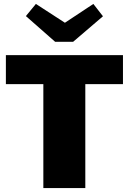

<svg xmlns="http://www.w3.org/2000/svg" viewBox="-20 -924 657 979"><path d="M415 35H201V-495H10V-643H607V-495H415ZM505 -841 353 -711H261L112 -842L163 -904L311 -808L456 -904Z"/></svg>

Font: Lalezar
Style: Regular
Weight: 400
Designer: Borna Izadpanah
Foundry: Borna Izadpanah
Version: Version 1.003;November 28, 2018;FontCreator 11.5.0.2421 64-b